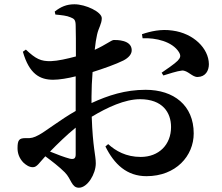

<svg xmlns="http://www.w3.org/2000/svg" viewBox="-20 -812 1040 898"><path d="M334 -90C334 -72 327 -65 306 -70C283 -76 248 -89 214 -103C247 -137 292 -181 334 -215ZM408 -361C408 -396 410 -436 413 -475C464 -491 523 -512 557 -529C582 -542 597 -559 596 -579C594 -626 526 -625 512 -625C500 -624 476 -603 423 -579C426 -608 430 -633 434 -650C441 -682 456 -700 456 -727C456 -756 381 -792 328 -792C291 -792 264 -780 236 -758L239 -744C269 -741 292 -739 310 -731C327 -724 334 -720 334 -690C335 -665 335 -609 335 -548C294 -537 250 -527 218 -526C171 -525 148 -536 101 -580L87 -570C117 -465 167 -439 229 -439C257 -439 299 -446 334 -455V-372V-293C263 -253 190 -195 160 -180C140 -169 124 -164 100 -166C70 -166 62 -158 62 -119C62 -95 70 -72 89 -52C103 -39 117 -30 134 -30C153 -30 164 -51 192 -81C222 -59 257 -32 283 -6C314 25 314 66 349 66C389 66 428 2 428 -48C428 -87 414 -120 409 -266C482 -310 564 -348 635 -348C740 -348 780 -286 780 -218C780 -135 723 -78 638 -78C570 -78 521 -106 486 -138L473 -127C514 -44 573 12 665 12C803 12 886 -83 886 -188C886 -319 793 -392 661 -392C566 -392 486 -366 408 -330ZM647 -633C708 -636 786 -618 817 -568C827 -551 824 -542 811 -528C799 -515 755 -485 736 -472L744 -459C767 -466 809 -480 831 -482C858 -484 880 -450 905 -452C941 -453 957 -481 957 -512C956 -586 885 -656 787 -669C734 -677 685 -666 644 -652Z"/></svg>

Font: Noto Serif CJK JP
Style: Bold
Weight: 700
Designer: Ryoko NISHIZUKA 西塚涼子 (kana & ideographs); Frank Grießhammer (Latin, Greek & Cyrillic); Wenlong ZHANG 张文龙 (bopomofo); San
Foundry: Adobe Systems Incorporated
Version: Version 1.000;PS 1;hotconv 16.6.53;makeotf.lib2.5.65590